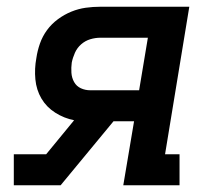

<svg xmlns="http://www.w3.org/2000/svg" viewBox="-20 -550 640 570"><path d="M21 0V-92H117L200 -193Q170 -199 144 -215.5Q118 -232 103 -257.5Q88 -283 85 -314.5Q82 -346 88 -378Q91 -399 98.5 -420.5Q106 -442 119.5 -460.5Q133 -479 152 -493Q171 -507 192 -515.5Q213 -524 234.5 -527Q256 -530 278 -530H542L470 -92H513V0H346L378 -190H317L160 0ZM248 -282H393L419 -438H278Q263 -438 248 -433.5Q233 -429 221 -418.5Q209 -408 202.5 -393.5Q196 -379 193 -364Q191 -349 192 -334Q193 -319 200 -306.5Q207 -294 220 -288Q233 -282 248 -282Z"/></svg>

Font: Iosevka Slab Semibold Extended
Style: Italic
Weight: 600
Width: 7
Italic angle: -9°
Monospace: yes
Designer: Belleve Invis
Foundry: Belleve Invis
Version: Version 11.1.0; ttfautohint (v1.8.3)